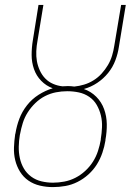

<svg xmlns="http://www.w3.org/2000/svg" viewBox="-20 -755 540 783"><path d="M195 8Q169 8 143 2Q117 -4 96 -18.5Q75 -33 61.5 -55Q48 -77 42 -102Q36 -127 37 -154Q38 -181 42 -208L43 -211Q48 -242 59 -271Q70 -300 90 -325.5Q110 -351 137.5 -368.5Q165 -386 195 -395Q168 -405 148 -425.5Q128 -446 118.5 -473.5Q109 -501 109 -531Q109 -561 114 -591L137 -735H157L133 -589Q129 -568 128 -546.5Q127 -525 130.5 -505.5Q134 -486 142.5 -467.5Q151 -449 164.5 -435Q178 -421 196.5 -413Q215 -405 235 -403Q241 -403 246 -403.5Q251 -404 257 -404Q263 -404 269.5 -403.5Q276 -403 283 -402Q303 -404 323 -410Q343 -416 361.5 -427.5Q380 -439 394.5 -455Q409 -471 420 -489.5Q431 -508 437 -528Q443 -548 446 -568L474 -735H493L465 -565Q461 -537 450.5 -509Q440 -481 421 -457.5Q402 -434 376.5 -417Q351 -400 322 -392Q351 -382 372.5 -360.5Q394 -339 404.5 -310Q415 -281 415.5 -249Q416 -217 410 -185V-182Q406 -157 397.5 -132Q389 -107 375 -84.5Q361 -62 340.5 -43.5Q320 -25 296 -13Q272 -1 246.5 3.5Q221 8 196 8Q196 8 195.5 8Q195 8 195 8ZM196 -10Q219 -10 242.5 -14.5Q266 -19 287.5 -30Q309 -41 327.5 -58Q346 -75 359 -95.5Q372 -116 379.5 -139Q387 -162 391 -185V-188Q395 -212 396 -236.5Q397 -261 391.5 -284Q386 -307 374.5 -327Q363 -347 344 -360Q325 -373 302 -378Q279 -383 254 -383Q231 -383 208 -378.5Q185 -374 163.5 -363Q142 -352 124 -334.5Q106 -317 93 -296.5Q80 -276 73 -253.5Q66 -231 62 -209L61 -205Q57 -181 56.5 -157Q56 -133 61 -110Q66 -87 77.5 -67.5Q89 -48 107.5 -34.5Q126 -21 149 -15.5Q172 -10 196 -10Z"/></svg>

Font: Iosevka Curly Thin Oblique
Style: Regular
Weight: 100
Italic angle: -9°
Monospace: yes
Designer: Belleve Invis
Foundry: Belleve Invis
Version: Version 11.1.0; ttfautohint (v1.8.3)